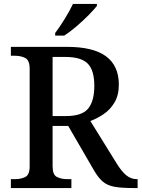

<svg xmlns="http://www.w3.org/2000/svg" viewBox="-20 -951 716 971"><path d="M35 0V-45H56Q86 -45 108 -56Q130 -67 130 -110V-603Q130 -646 108 -657.5Q86 -669 56 -669H35V-714H319Q452 -714 516.5 -666Q581 -618 581 -523Q581 -470 559.5 -433.5Q538 -397 505 -374.5Q472 -352 437 -339L569 -126Q594 -85 618 -65Q642 -45 672 -45H676V0H656Q594 0 558.5 -6.5Q523 -13 500 -32.5Q477 -52 455 -90L325 -314H246V-110Q246 -67 268 -56Q290 -45 320 -45H341V0ZM313 -364Q395 -364 426 -402Q457 -440 457 -517Q457 -596 423.5 -629.5Q390 -663 311 -663H246V-364ZM259 -784Q281 -813 307 -855Q333 -897 349 -931H470V-921Q457 -904 428.5 -875Q400 -846 366.5 -817.5Q333 -789 305 -771H259Z"/></svg>

Font: Noto Serif Bengali Medium
Style: Regular
Weight: 500
Designer: Juan Bruce, Universal Thirst, Indian Type Foundry and the Monotype Design Team.
Foundry: Monotype Imaging Inc.
Version: Version 2.003; ttfautohint (v1.8.4.7-5d5b)